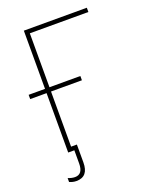

<svg xmlns="http://www.w3.org/2000/svg" viewBox="-160 -804 849 1057"><g transform="rotate(-20 265.0 -275.5)"><path d="M112 0V-348H16V-373H112V-714H481V-689H138V-373H319V-348H138V-25H172V80Q172 163 102 163Q90 163 80 160.5Q70 158 61 154V131Q83 140 102 140Q148 140 148 77V0Z"/></g></svg>

Font: Noto Sans Mono Condensed Thin
Style: Regular
Weight: 100
Width: 3
Designer: Monotype Design Team
Foundry: Monotype Imaging Inc.
Version: Version 2.014; ttfautohint (v1.8.4.7-5d5b)